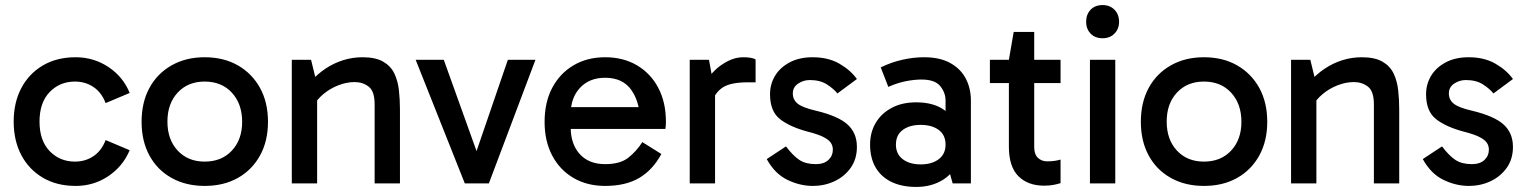

<svg xmlns="http://www.w3.org/2000/svg" viewBox="-20 -724 6031 758"><path d="M279 10Q204 10 149 -22.5Q94 -55 64 -112Q34 -169 34 -244Q34 -319 64 -376Q94 -433 149 -465.5Q204 -498 279 -498Q350 -498 408 -459.5Q466 -421 492 -357L397 -317Q381 -359 349 -380.5Q317 -402 276 -402Q216 -402 176 -360.5Q136 -319 136 -244Q136 -169 176 -127.5Q216 -86 276 -86Q317 -86 349 -107.5Q381 -129 397 -171L492 -131Q465 -67 407.5 -28.5Q350 10 279 10Z M788 10Q714 10 657.5 -21.5Q601 -53 570 -110Q539 -167 539 -243Q539 -320 570 -377Q601 -434 657.5 -466Q714 -498 788 -498Q863 -498 919 -466Q975 -434 1006.5 -377Q1038 -320 1038 -243Q1038 -167 1006.5 -110Q975 -53 919 -21.5Q863 10 788 10ZM788 -86Q855 -86 895.5 -129.5Q936 -173 936 -243Q936 -314 895.5 -358Q855 -402 788 -402Q722 -402 681.5 -358.5Q641 -315 641 -244Q641 -173 681.5 -129.5Q722 -86 788 -86Z M1411 -498Q1463 -498 1493 -480.5Q1523 -463 1537 -433.5Q1551 -404 1555 -367Q1559 -330 1559 -291V0H1459V-312Q1459 -364 1435.5 -382Q1412 -400 1380 -400Q1348 -400 1315 -387Q1282 -374 1256 -352Q1230 -330 1216 -303V-359H1232V0H1132V-488H1208L1229 -402L1204 -399Q1232 -431 1265 -453Q1298 -475 1335 -486.5Q1372 -498 1411 -498Z M2094 -488 1910 0H1815L1621 -488H1732L1868 -109H1855L1985 -488Z M2369 10Q2298 10 2244 -21.5Q2190 -53 2160 -110Q2130 -167 2130 -243Q2130 -320 2160 -377Q2190 -434 2244 -466Q2298 -498 2369 -498Q2441 -498 2495 -466Q2549 -434 2579 -377Q2609 -320 2609 -243Q2609 -236 2608.5 -228.5Q2608 -221 2607 -215H2225V-301H2535L2507 -243Q2507 -319 2473 -368Q2439 -417 2369 -417Q2307 -417 2270 -377.5Q2233 -338 2233 -274V-222Q2233 -155 2269 -115.5Q2305 -76 2369 -76Q2428 -76 2460 -101Q2492 -126 2516 -163L2591 -116Q2557 -53 2503.5 -21.5Q2450 10 2369 10Z M2779 -488 2803 -356V0H2703V-488ZM2788 -315 2764 -326V-399L2773 -410Q2783 -428 2804.5 -448.5Q2826 -469 2855 -483.5Q2884 -498 2914 -498Q2929 -498 2942.5 -496Q2956 -494 2963 -489V-399H2932Q2864 -399 2833 -378.5Q2802 -358 2788 -315Z M3189 10Q3138 10 3088.5 -14Q3039 -38 3007 -96L3083 -146Q3111 -109 3136 -92.5Q3161 -76 3201 -76Q3233 -76 3250.5 -92.5Q3268 -109 3268 -133Q3268 -149 3259.5 -161Q3251 -173 3230 -183.5Q3209 -194 3170 -204Q3098 -223 3059 -254Q3020 -285 3020 -352Q3020 -392 3040 -425Q3060 -458 3098 -478Q3136 -498 3188 -498Q3250 -498 3294 -472.5Q3338 -447 3363 -412L3286 -355Q3272 -373 3245 -390.5Q3218 -408 3177 -408Q3152 -408 3131 -394Q3110 -380 3110 -355Q3110 -330 3129.5 -314.5Q3149 -299 3201 -287Q3289 -266 3326 -232.5Q3363 -199 3363 -144Q3363 -96 3338.5 -61.5Q3314 -27 3274.5 -8.5Q3235 10 3189 10Z M3597 14Q3540 14 3499 -6Q3458 -26 3436.5 -63.5Q3415 -101 3415 -153Q3415 -201 3437 -238.5Q3459 -276 3500 -298Q3541 -320 3597 -320Q3667 -320 3709.5 -288.5Q3752 -257 3769 -202H3713V-327Q3713 -358 3692 -384Q3671 -410 3618 -410Q3590 -410 3556.5 -403.5Q3523 -397 3487 -381L3457 -458Q3498 -478 3542 -488Q3586 -498 3628 -498Q3691 -498 3732 -475Q3773 -452 3793 -413.5Q3813 -375 3813 -327V0H3741L3716 -89L3769 -104Q3751 -45 3705 -15.5Q3659 14 3597 14ZM3615 -75Q3659 -75 3686 -95.5Q3713 -116 3713 -153Q3713 -191 3686 -211Q3659 -231 3615 -231Q3571 -231 3544 -211Q3517 -191 3517 -153Q3517 -116 3544 -95.5Q3571 -75 3615 -75Z M4102 9Q4038 9 4000.5 -28.5Q3963 -66 3963 -145V-482V-488L3982 -598H4063V-143Q4063 -115 4077.5 -101Q4092 -87 4114 -87Q4131 -87 4144 -89Q4157 -91 4167 -94V-1Q4154 3 4138.5 6Q4123 9 4102 9ZM3888 -396V-488H4167V-396Z M4383 0H4283V-488H4383ZM4268 -638Q4268 -667 4285.5 -685.5Q4303 -704 4333 -704Q4362 -704 4380 -685.5Q4398 -667 4398 -638Q4398 -610 4380 -591.5Q4362 -573 4333 -573Q4303 -573 4285.5 -591.5Q4268 -610 4268 -638Z M4733 10Q4659 10 4602.5 -21.5Q4546 -53 4515 -110Q4484 -167 4484 -243Q4484 -320 4515 -377Q4546 -434 4602.5 -466Q4659 -498 4733 -498Q4808 -498 4864 -466Q4920 -434 4951.5 -377Q4983 -320 4983 -243Q4983 -167 4951.5 -110Q4920 -53 4864 -21.5Q4808 10 4733 10ZM4733 -86Q4800 -86 4840.5 -129.5Q4881 -173 4881 -243Q4881 -314 4840.5 -358Q4800 -402 4733 -402Q4667 -402 4626.5 -358.5Q4586 -315 4586 -244Q4586 -173 4626.5 -129.5Q4667 -86 4733 -86Z M5356 -498Q5408 -498 5438 -480.5Q5468 -463 5482 -433.5Q5496 -404 5500 -367Q5504 -330 5504 -291V0H5404V-312Q5404 -364 5380.5 -382Q5357 -400 5325 -400Q5293 -400 5260 -387Q5227 -374 5201 -352Q5175 -330 5161 -303V-359H5177V0H5077V-488H5153L5174 -402L5149 -399Q5177 -431 5210 -453Q5243 -475 5280 -486.5Q5317 -498 5356 -498Z M5779 10Q5728 10 5678.5 -14Q5629 -38 5597 -96L5673 -146Q5701 -109 5726 -92.5Q5751 -76 5791 -76Q5823 -76 5840.5 -92.5Q5858 -109 5858 -133Q5858 -149 5849.5 -161Q5841 -173 5820 -183.5Q5799 -194 5760 -204Q5688 -223 5649 -254Q5610 -285 5610 -352Q5610 -392 5630 -425Q5650 -458 5688 -478Q5726 -498 5778 -498Q5840 -498 5884 -472.5Q5928 -447 5953 -412L5876 -355Q5862 -373 5835 -390.5Q5808 -408 5767 -408Q5742 -408 5721 -394Q5700 -380 5700 -355Q5700 -330 5719.5 -314.5Q5739 -299 5791 -287Q5879 -266 5916 -232.5Q5953 -199 5953 -144Q5953 -96 5928.5 -61.5Q5904 -27 5864.5 -8.5Q5825 10 5779 10Z"/></svg>

Font: Gabarito
Style: Regular
Weight: 400
Designer: Leandro Assis / Alvaro Franca / Felipe Casaprima
Foundry: Naipe Foundry
Version: Version 1.000